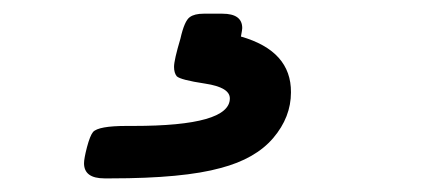

<svg xmlns="http://www.w3.org/2000/svg" viewBox="-20 -59 612 279"><path d="M102.1 178.2Q102.1 171.4 106.4 154.8Q110.8 138.2 115.2 132.8Q123 124 164.1 124H173.8Q314 124 314 84Q314 67.9 278.1 62.5Q242.2 57.1 236.8 51.8Q232.9 46.9 232.9 38.1Q232.9 28.3 242.2 -2.9Q248 -28.8 255.9 -34.2Q262.7 -39.1 275.9 -39.1H303.2Q332 -39.1 332 -18.1Q332 -16.1 330.1 -5.9Q403.3 15.1 402.8 75.2Q402.8 111.3 377 141.6Q351.1 171.9 300.8 185.1Q246.6 200.2 141.1 200.2H131.8Q102.1 200.2 102.1 178.2Z"/></svg>

Font: CMU Concrete
Style: BoldItalic
Weight: 700
Italic angle: -14.04°
Version: Version 0.7.0